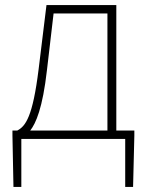

<svg xmlns="http://www.w3.org/2000/svg" viewBox="-20 -547 581 756"><path d="M64 0H473V189H504L509 -13V-33H438V-527H163L132 -274C109 -88 81 -50 48 -33H29V-13L33 189H64ZM99 -33C121 -61 148 -121 165 -272L191 -494H403V-33Z"/></svg>

Font: Noto Sans CJK SC Thin
Style: Regular
Weight: 100
Designer: Ryoko NISHIZUKA 西塚涼子 (kana, bopomofo & ideographs); Paul D. Hunt (Latin, Greek & Cyrillic); Sandoll Communications 산돌커뮤니
Foundry: Adobe
Version: Version 2.004;hotconv 1.0.118;makeotfexe 2.5.65603